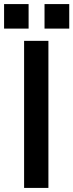

<svg xmlns="http://www.w3.org/2000/svg" viewBox="-70 -920 359 940"><path d="M269 -780V-900H148V-780ZM70 -780V-900H-50V-780ZM48 0H167V-720H48Z"/></svg>

Font: Orbitron SemiBold
Style: Regular
Weight: 600
Designer: Matt McInerney
Foundry: The League of Moveable Type
Version: Version 2.001